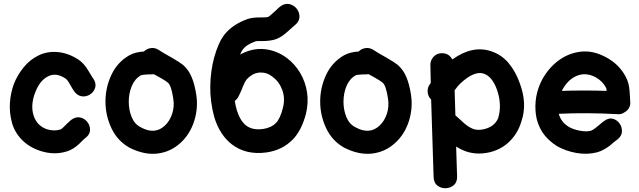

<svg xmlns="http://www.w3.org/2000/svg" viewBox="-20 -808 3374 1014"><path d="M335 -9Q367 -19 399 -49L417 -67Q426 -76 432 -80Q455 -98 455.5 -121.5Q456 -145 441.5 -163.5Q427 -182 404 -187.5Q381 -193 356 -175Q347 -167 333 -154L316 -137Q304 -125 298 -124Q267 -114 229 -125Q175 -143 157.5 -198Q140 -253 166 -320Q190 -383 234 -405Q277 -427 328 -392Q334 -388 344 -372L356 -351Q365 -335 373 -324Q391 -301 414.5 -299Q438 -297 457.5 -310.5Q477 -324 483 -346.5Q489 -369 472 -394Q467 -400 461 -411L447 -434Q424 -473 396 -492Q342 -528 285 -533Q228 -538 181 -514Q137 -492 104.5 -452Q72 -412 53 -364Q36 -317 32.5 -266Q29 -215 42 -165Q54 -114 93 -72.5Q132 -31 193 -11Q267 13 335 -9Z M664 -28Q741 11 811 3Q881 -5 934 -54Q983 -99 1005 -167Q1027 -235 1017 -305Q1008 -364 992 -401Q977 -438 947 -465Q928 -480 888 -503Q841 -529 817 -545Q798 -557 776.5 -554Q755 -551 740 -536Q693 -533 663 -516Q600 -480 568.5 -413Q537 -346 537 -272Q537 -197 569 -130Q601 -63 664 -28ZM723 -136Q691 -152 675.5 -189.5Q660 -227 660 -271Q660 -315 676 -353.5Q692 -392 724 -410Q730 -413 748 -414Q753 -415 763 -415H774Q785 -415 793 -416L829 -396Q857 -380 866 -372Q885 -357 895 -288Q902 -245 889 -206.5Q876 -168 850 -144Q797 -95 723 -136Z M1388 -3Q1471 -15 1526 -71Q1573 -119 1596 -208Q1610 -266 1601.5 -321Q1593 -376 1565.5 -422.5Q1538 -469 1496 -501Q1441 -542 1377 -548.5Q1313 -555 1248 -520Q1255 -537 1264 -549Q1283 -573 1328 -589Q1334 -592 1361 -591Q1411 -591 1440 -602Q1470 -614 1501 -643L1521 -661L1537 -675Q1561 -694 1561.5 -718.5Q1562 -743 1547 -762Q1532 -781 1508 -786.5Q1484 -792 1459 -773Q1449 -765 1436 -752L1417 -735Q1403 -721 1394 -718Q1388 -716 1363 -716Q1313 -717 1286 -707Q1207 -678 1166 -626Q1133 -584 1111 -504Q1092 -434 1090.5 -353Q1089 -272 1112 -188Q1141 -95 1204 -46Q1279 12 1388 -3ZM1370 -127Q1314 -119 1280 -145Q1249 -169 1231 -225Q1224 -248 1220 -275Q1232 -284 1239 -297Q1246 -311 1255 -331Q1256 -334 1260.5 -345.5Q1265 -357 1267 -360Q1277 -384 1287 -393Q1318 -424 1354.5 -425Q1391 -426 1420 -402Q1455 -376 1471 -332Q1487 -288 1474 -238Q1460 -182 1438 -159Q1412 -133 1370 -127Z M1798 -28Q1875 11 1945 3Q2015 -5 2068 -54Q2117 -99 2139 -167Q2161 -235 2151 -305Q2142 -364 2126 -401Q2111 -438 2081 -465Q2062 -480 2022 -503Q1975 -529 1951 -545Q1932 -557 1910.5 -554Q1889 -551 1874 -536Q1827 -533 1797 -516Q1734 -480 1702.5 -413Q1671 -346 1671 -272Q1671 -197 1703 -130Q1735 -63 1798 -28ZM1857 -136Q1825 -152 1809.5 -189.5Q1794 -227 1794 -271Q1794 -315 1810 -353.5Q1826 -392 1858 -410Q1864 -413 1882 -414Q1887 -415 1897 -415H1908Q1919 -415 1927 -416L1963 -396Q1991 -380 2000 -372Q2019 -357 2029 -288Q2036 -245 2023 -206.5Q2010 -168 1984 -144Q1931 -95 1857 -136Z M2270 127Q2271 158 2290.5 172.5Q2310 187 2334.5 186Q2359 185 2377 169.5Q2395 154 2394 123Q2392 51 2389 -34Q2408 -22 2424 -15Q2490 14 2567 -4Q2631 -20 2673.5 -63.5Q2716 -107 2733 -165Q2767 -261 2723 -374Q2703 -430 2666 -475Q2629 -519 2575 -537Q2476 -571 2369 -494Q2350 -528 2313 -527Q2287 -527 2269.5 -508Q2252 -489 2253 -463L2255 -370L2252 -366Q2237 -347 2238.5 -323Q2240 -299 2257 -282Q2266 4 2270 127ZM2537 -126Q2501 -117 2474 -129Q2459 -136 2447 -144.5Q2435 -153 2416 -171L2385 -199L2381 -331Q2398 -355 2411 -367Q2485 -436 2535 -419Q2580 -404 2605 -333Q2632 -255 2611 -184Q2592 -139 2537 -126Z M3025 0Q3082 10 3135 -4Q3166 -13 3201 -39L3223 -58Q3233 -66 3239 -70Q3263 -88 3264.5 -111.5Q3266 -135 3253 -154.5Q3240 -174 3218 -180.5Q3196 -187 3172 -170Q3160 -162 3147 -150L3126 -133Q3111 -121 3102 -118Q3079 -111 3043.5 -117.5Q3008 -124 2984 -138Q2943 -163 2931 -207Q3080 -214 3242 -205Q3263 -203 3280 -216Q3296 -225 3303.5 -241Q3311 -257 3308 -275Q3307 -283 3307 -297L3305 -326Q3302 -371 3285 -402Q3250 -469 3180 -506Q3111 -543 3046 -535Q2981 -527 2928.5 -487.5Q2876 -448 2843 -387Q2798 -301 2810 -204Q2816 -156 2844 -110Q2873 -67 2922 -36Q2968 -10 3025 0ZM2947 -328 2949 -332Q2979 -388 3026 -407.5Q3073 -427 3124 -401Q3161 -381 3180 -346Q3183 -341 3184 -328Q3063 -332 2947 -328Z"/></svg>

Font: Balsamiq Sans
Style: Bold
Weight: 700
Designer: Michael Angeles
Foundry: Balsamiq SRL
Version: Version 1.020; ttfautohint (v1.8.4.7-5d5b);gftools[0.9.26]